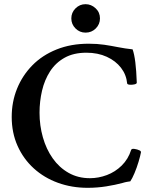

<svg xmlns="http://www.w3.org/2000/svg" viewBox="-20 -885 711 918"><path d="M399 13Q323 13 257 -11Q191 -35 141.5 -80Q92 -125 64 -187.5Q36 -250 36 -326Q36 -398 61.5 -461Q87 -524 134.5 -572.5Q182 -621 250.5 -648.5Q319 -676 404 -676Q445 -676 478.5 -671Q512 -666 544.5 -659.5Q577 -653 614 -649Q622 -627 627 -587.5Q632 -548 634 -490Q634 -484 622.5 -481.5Q611 -479 600 -480Q589 -481 588 -486Q584 -528 558.5 -561Q533 -594 490.5 -613.5Q448 -633 393 -633Q332 -633 289 -609Q246 -585 219.5 -544Q193 -503 181 -451.5Q169 -400 169 -346Q169 -285 185 -228.5Q201 -172 232 -128Q263 -84 308 -58.5Q353 -33 410 -33Q451 -33 491 -48Q531 -63 562 -93.5Q593 -124 607 -168Q609 -175 623 -173Q637 -171 647 -166Q654 -163 654 -157Q651 -140 642.5 -111.5Q634 -83 623 -57Q612 -31 603 -18Q596 -17 587 -15.5Q578 -14 565 -10Q532 -1 488.5 6Q445 13 399 13ZM389 -729Q361 -729 341 -749Q321 -769 321 -797Q321 -825 341 -845Q361 -865 389 -865Q416 -865 437 -845.5Q458 -826 458 -797Q458 -769 438 -749Q418 -729 389 -729Z"/></svg>

Font: Junicode
Style: Bold
Weight: 700
Designer: Peter S. Baker
Version: Version 2.100; ttfautohint (v1.8.4)